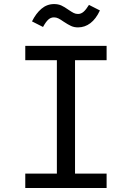

<svg xmlns="http://www.w3.org/2000/svg" viewBox="-20 -934 655 954"><path d="M105.6 -706.2H509.7V-634.9H352.8V-71.3H509.7V0H105.6V-71.3H262.6V-634.9H105.6ZM296.4 -826.2Q280.5 -837.4 270 -842.6Q259.5 -847.7 248.2 -847.7Q231.8 -847.7 219.5 -836.2Q207.2 -824.6 193.8 -800L139 -827.7Q158.5 -867.2 185.9 -890.5Q213.3 -913.8 248.7 -913.8Q269.2 -913.8 284.9 -906.7Q300.5 -899.5 320 -885.6Q336.4 -874.4 346.2 -869.5Q355.9 -864.6 367.7 -864.6Q382.6 -864.6 395.1 -875.4Q407.7 -886.2 422.1 -909.7L476.4 -882.1Q456.9 -840 429.2 -819Q401.5 -797.9 367.7 -797.9Q348.2 -797.9 332.8 -805.1Q317.4 -812.3 296.4 -826.2Z"/></svg>

Font: Fira Code Fixed
Style: Regular
Weight: 400
Monospace: yes
Designer: Carrois Corporate, Edenspiekermann AG, Nikita Prokopov
Foundry: Carrois Corporate, Edenspiekermann AG, Nikita Prokopov
Version: Version 5.002